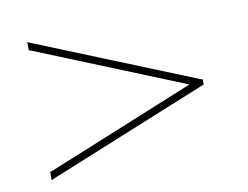

<svg xmlns="http://www.w3.org/2000/svg" viewBox="-51 -614 657 508"><g transform="rotate(-10 277.5 -359.5)"><path d="M56 -521 453 -360 56 -198 50 -196V-174L64 -180L484 -351L490 -353V-367L484 -369L64 -539L50 -545V-523Z"/></g></svg>

Font: Nordica Plus
Style: NordicaClassicUltraLight
Weight: 300
Version: Version 1